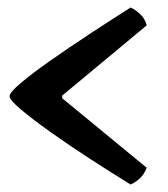

<svg xmlns="http://www.w3.org/2000/svg" viewBox="-20 -533 446 511"><path d="M327.5 -42Q275.5 -74 219.2 -110.5Q163 -147 114.5 -181.5Q66 -216 35.8 -241.5Q5.5 -267 5.5 -277Q5.5 -287 35.8 -312.5Q66 -338 114.5 -372Q163 -406 219.2 -443Q275.5 -480 327.5 -513Q339 -508 352.2 -496.2Q365.5 -484.5 370.5 -465.5L145.5 -278.5V-271.5L370.5 -86.5Q362.5 -66.5 349.8 -56Q337 -45.5 327.5 -42Z"/></svg>

Font: Texturina Medium
Style: Regular
Weight: 500
Designer: Guillermo Torres Carreño
Foundry: Omnibus-Type
Version: Version 1.003